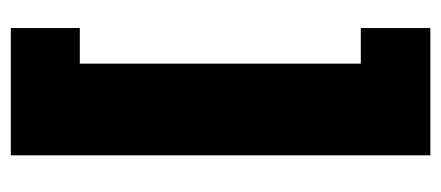

<svg xmlns="http://www.w3.org/2000/svg" viewBox="-251 -430 818 356"><g transform="rotate(90 158.0 -252.0)"><path d="M268 137H32V9H98V-512H32V-641H268Z"/></g></svg>

Font: Passion One
Style: Regular
Weight: 400
Designer: Alejandro Lo Celso
Foundry: Fontstage
Version: Version 1.001